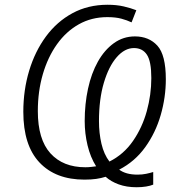

<svg xmlns="http://www.w3.org/2000/svg" viewBox="-20 -745 757 807"><path d="M554 42Q512 42 479 30Q446 18 424 -2Q405 4 384 7Q363 10 335 10Q214 10 146 -62Q78 -134 78 -275Q78 -366 102.5 -447.5Q127 -529 173 -591.5Q219 -654 284.5 -689.5Q350 -725 432 -725Q470 -725 500 -718Q530 -711 553 -702L533 -651Q514 -660 490 -666.5Q466 -673 431 -673Q365 -673 311.5 -643Q258 -613 219.5 -559Q181 -505 160 -433Q139 -361 139 -278Q139 -159 192 -100.5Q245 -42 339 -42Q352 -42 364 -43.5Q376 -45 384 -46Q360 -84 348 -134Q336 -184 336 -236Q336 -308 350 -372.5Q364 -437 391.5 -486Q419 -535 458.5 -563.5Q498 -592 547 -592Q606 -592 641.5 -553Q677 -514 677 -412Q677 -336 655.5 -261.5Q634 -187 590.5 -126.5Q547 -66 481 -32Q509 -11 558 -11Q578 -11 594.5 -14.5Q611 -18 624 -22V31Q612 36 594 39Q576 42 554 42ZM440 -66Q500 -96 539 -152.5Q578 -209 597 -278Q616 -347 616 -417Q616 -487 597.5 -515Q579 -543 543 -543Q504 -543 470.5 -504.5Q437 -466 416.5 -397Q396 -328 396 -236Q396 -185 406.5 -140.5Q417 -96 440 -66Z"/></svg>

Font: Noto Sans Light
Style: Italic
Weight: 300
Italic angle: -12°
Designer: Monotype Design Team
Foundry: Monotype Imaging Inc.
Version: Version 2.013; ttfautohint (v1.8.4.7-5d5b)